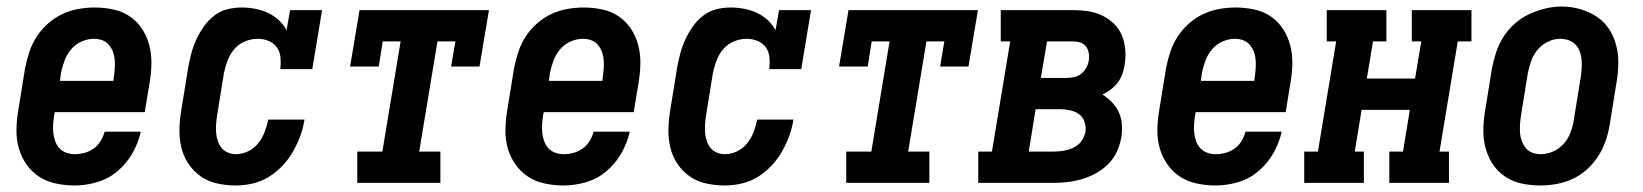

<svg xmlns="http://www.w3.org/2000/svg" viewBox="-20 -561 5040 589"><path d="M209 8Q180 8 151.5 2Q123 -4 100 -19Q77 -34 61 -57Q45 -80 37.5 -107Q30 -134 30.5 -163.5Q31 -193 36 -222L57 -352Q62 -377 70 -401.5Q78 -426 92.5 -448.5Q107 -471 127.5 -489Q148 -507 171.5 -518Q195 -529 220.5 -533.5Q246 -538 270 -538Q299 -538 327.5 -532Q356 -526 378.5 -510.5Q401 -495 416 -472Q431 -449 438 -422Q445 -395 444.5 -366Q444 -337 439 -308L424 -217H148L146 -207Q144 -193 143 -179.5Q142 -166 143.5 -153Q145 -140 149.5 -127.5Q154 -115 162.5 -106Q171 -97 183.5 -92.5Q196 -88 209 -88Q224 -88 239 -92Q254 -96 267 -105Q280 -114 288.5 -128Q297 -142 301 -157H412Q404 -122 386 -90.5Q368 -59 340 -35.5Q312 -12 277.5 -2Q243 8 209 8ZM164 -313H328L329 -323Q331 -337 332 -350.5Q333 -364 332 -377Q331 -390 326.5 -402Q322 -414 314 -423.5Q306 -433 294 -437.5Q282 -442 268 -442Q249 -442 230 -433.5Q211 -425 198 -409.5Q185 -394 178 -375Q171 -356 167 -337Z M704 8Q675 8 647 2Q619 -4 596.5 -19.5Q574 -35 558.5 -58Q543 -81 536.5 -108Q530 -135 530.5 -164Q531 -193 536 -222L557 -352Q561 -374 566.5 -395.5Q572 -417 581.5 -438Q591 -459 604.5 -478.5Q618 -498 636.5 -512.5Q655 -527 677 -532.5Q699 -538 721 -538Q742 -538 763 -534Q784 -530 802 -521.5Q820 -513 835 -499.5Q850 -486 859 -468L870 -530H968L938 -349H840Q842 -367 840.5 -384.5Q839 -402 829.5 -415.5Q820 -429 804 -435.5Q788 -442 771 -442Q751 -442 731.5 -434Q712 -426 698.5 -410Q685 -394 678 -375Q671 -356 667 -337L646 -207Q644 -194 643 -180.5Q642 -167 643 -154Q644 -141 648 -129Q652 -117 659.5 -107.5Q667 -98 679 -93Q691 -88 704 -88Q723 -88 741.5 -97Q760 -106 772.5 -122Q785 -138 792 -156.5Q799 -175 803 -194H914Q910 -168 901 -143.5Q892 -119 878.5 -95.5Q865 -72 846 -52Q827 -32 804 -18Q781 -4 755 2Q729 8 704 8Z M1076 0V-96H1153L1209 -434H1154L1142 -357H1054L1083 -530H1480L1451 -357H1364L1377 -434H1322L1266 -96H1331V0Z M1709 8Q1680 8 1651.5 2Q1623 -4 1600 -19Q1577 -34 1561 -57Q1545 -80 1537.5 -107Q1530 -134 1530.5 -163.5Q1531 -193 1536 -222L1557 -352Q1562 -377 1570 -401.5Q1578 -426 1592.5 -448.5Q1607 -471 1627.5 -489Q1648 -507 1671.5 -518Q1695 -529 1720.5 -533.5Q1746 -538 1770 -538Q1799 -538 1827.5 -532Q1856 -526 1878.5 -510.5Q1901 -495 1916 -472Q1931 -449 1938 -422Q1945 -395 1944.5 -366Q1944 -337 1939 -308L1924 -217H1648L1646 -207Q1644 -193 1643 -179.5Q1642 -166 1643.5 -153Q1645 -140 1649.5 -127.5Q1654 -115 1662.5 -106Q1671 -97 1683.5 -92.5Q1696 -88 1709 -88Q1724 -88 1739 -92Q1754 -96 1767 -105Q1780 -114 1788.5 -128Q1797 -142 1801 -157H1912Q1904 -122 1886 -90.5Q1868 -59 1840 -35.5Q1812 -12 1777.5 -2Q1743 8 1709 8ZM1664 -313H1828L1829 -323Q1831 -337 1832 -350.5Q1833 -364 1832 -377Q1831 -390 1826.5 -402Q1822 -414 1814 -423.5Q1806 -433 1794 -437.5Q1782 -442 1768 -442Q1749 -442 1730 -433.5Q1711 -425 1698 -409.5Q1685 -394 1678 -375Q1671 -356 1667 -337Z M2204 8Q2175 8 2147 2Q2119 -4 2096.5 -19.5Q2074 -35 2058.5 -58Q2043 -81 2036.5 -108Q2030 -135 2030.5 -164Q2031 -193 2036 -222L2057 -352Q2061 -374 2066.5 -395.5Q2072 -417 2081.5 -438Q2091 -459 2104.5 -478.5Q2118 -498 2136.5 -512.5Q2155 -527 2177 -532.5Q2199 -538 2221 -538Q2242 -538 2263 -534Q2284 -530 2302 -521.5Q2320 -513 2335 -499.5Q2350 -486 2359 -468L2370 -530H2468L2438 -349H2340Q2342 -367 2340.5 -384.5Q2339 -402 2329.5 -415.5Q2320 -429 2304 -435.5Q2288 -442 2271 -442Q2251 -442 2231.5 -434Q2212 -426 2198.5 -410Q2185 -394 2178 -375Q2171 -356 2167 -337L2146 -207Q2144 -194 2143 -180.5Q2142 -167 2143 -154Q2144 -141 2148 -129Q2152 -117 2159.5 -107.5Q2167 -98 2179 -93Q2191 -88 2204 -88Q2223 -88 2241.5 -97Q2260 -106 2272.5 -122Q2285 -138 2292 -156.5Q2299 -175 2303 -194H2414Q2410 -168 2401 -143.5Q2392 -119 2378.5 -95.5Q2365 -72 2346 -52Q2327 -32 2304 -18Q2281 -4 2255 2Q2229 8 2204 8Z M2576 0V-96H2653L2709 -434H2654L2642 -357H2554L2583 -530H2980L2951 -357H2864L2877 -434H2822L2766 -96H2831V0Z M2981 0V-96H3023L3079 -434H3050V-530H3271Q3295 -530 3318 -526.5Q3341 -523 3361 -513.5Q3381 -504 3397 -488.5Q3413 -473 3421.5 -452.5Q3430 -432 3432 -409Q3434 -386 3430 -362Q3428 -348 3423 -334Q3418 -320 3409 -308Q3400 -296 3387.5 -286.5Q3375 -277 3362 -271Q3378 -261 3391 -247.5Q3404 -234 3412 -217Q3420 -200 3421.5 -180Q3423 -160 3420 -140Q3416 -118 3406.5 -96.5Q3397 -75 3380 -58Q3363 -41 3342 -29.5Q3321 -18 3299 -11.5Q3277 -5 3255 -2.5Q3233 0 3211 0ZM3173 -322H3252Q3263 -322 3275 -324.5Q3287 -327 3296.5 -334.5Q3306 -342 3312 -352.5Q3318 -363 3320 -375Q3322 -386 3320 -398Q3318 -410 3311.5 -418.5Q3305 -427 3294 -430.5Q3283 -434 3271 -434H3192ZM3136 -96H3211Q3221 -96 3231 -97Q3241 -98 3251.5 -100.5Q3262 -103 3272 -107.5Q3282 -112 3290 -119.5Q3298 -127 3303 -137Q3308 -147 3310 -157Q3312 -172 3307 -187Q3302 -202 3290.5 -210.5Q3279 -219 3263.5 -222.5Q3248 -226 3233 -226H3157Z M3709 8Q3680 8 3651.5 2Q3623 -4 3600 -19Q3577 -34 3561 -57Q3545 -80 3537.5 -107Q3530 -134 3530.5 -163.5Q3531 -193 3536 -222L3557 -352Q3562 -377 3570 -401.5Q3578 -426 3592.5 -448.5Q3607 -471 3627.5 -489Q3648 -507 3671.5 -518Q3695 -529 3720.5 -533.5Q3746 -538 3770 -538Q3799 -538 3827.5 -532Q3856 -526 3878.5 -510.5Q3901 -495 3916 -472Q3931 -449 3938 -422Q3945 -395 3944.5 -366Q3944 -337 3939 -308L3924 -217H3648L3646 -207Q3644 -193 3643 -179.5Q3642 -166 3643.5 -153Q3645 -140 3649.5 -127.5Q3654 -115 3662.5 -106Q3671 -97 3683.5 -92.5Q3696 -88 3709 -88Q3724 -88 3739 -92Q3754 -96 3767 -105Q3780 -114 3788.5 -128Q3797 -142 3801 -157H3912Q3904 -122 3886 -90.5Q3868 -59 3840 -35.5Q3812 -12 3777.5 -2Q3743 8 3709 8ZM3664 -313H3828L3829 -323Q3831 -337 3832 -350.5Q3833 -364 3832 -377Q3831 -390 3826.5 -402Q3822 -414 3814 -423.5Q3806 -433 3794 -437.5Q3782 -442 3768 -442Q3749 -442 3730 -433.5Q3711 -425 3698 -409.5Q3685 -394 3678 -375Q3671 -356 3667 -337Z M3981 0V-96H4023L4079 -434H4050V-530H4233V-434H4192L4173 -320H4321L4340 -434H4311V-530H4494V-434H4452L4396 -96H4425V0H4242V-96H4284L4305 -224H4157L4136 -96H4164V0Z M4705 8Q4676 8 4648 2Q4620 -4 4597 -19.5Q4574 -35 4559 -58Q4544 -81 4537 -108Q4530 -135 4530.5 -164Q4531 -193 4536 -222L4557 -352Q4562 -377 4570 -401.5Q4578 -426 4592.5 -448.5Q4607 -471 4627.5 -489Q4648 -507 4672 -518Q4696 -529 4721 -535Q4746 -541 4771 -541Q4800 -541 4827.5 -533Q4855 -525 4878 -510Q4901 -495 4916 -472Q4931 -449 4938 -422Q4945 -395 4944.5 -366Q4944 -337 4939 -308L4918 -178Q4914 -153 4905.5 -128.5Q4897 -104 4882.5 -81.5Q4868 -59 4848 -41Q4828 -23 4804 -12Q4780 -1 4754.5 3.5Q4729 8 4705 8ZM4707 -88Q4726 -88 4745 -96.5Q4764 -105 4777.5 -120.5Q4791 -136 4798 -155Q4805 -174 4808 -193L4829 -323Q4831 -337 4832 -350.5Q4833 -364 4832 -377Q4831 -390 4826.5 -402.5Q4822 -415 4813.5 -424Q4805 -433 4792.5 -437.5Q4780 -442 4766 -442Q4747 -442 4728.5 -433Q4710 -424 4697 -408.5Q4684 -393 4677.5 -374.5Q4671 -356 4667 -337L4646 -207Q4644 -193 4643 -179.5Q4642 -166 4643 -153Q4644 -140 4648.5 -128Q4653 -116 4661 -106.5Q4669 -97 4681 -92.5Q4693 -88 4707 -88Z"/></svg>

Font: Iosevka Curly Slab Oblique
Style: Bold
Weight: 700
Italic angle: -9°
Monospace: yes
Designer: Belleve Invis
Foundry: Belleve Invis
Version: Version 11.1.0; ttfautohint (v1.8.3)